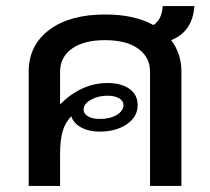

<svg xmlns="http://www.w3.org/2000/svg" viewBox="-20 -616 697 636"><path d="M547 -483Q581 -438 581 -378V0H477V-378Q477 -427 437.5 -455Q398 -483 328 -483Q258 -483 218.5 -455Q179 -427 179 -378V-270Q211 -303 251 -322Q291 -341 336 -341Q382 -341 409 -321.5Q436 -302 436 -268Q436 -229 400 -204.5Q364 -180 310 -180Q275 -180 249.5 -193.5Q224 -207 216 -231Q196 -210 187.5 -181Q179 -152 179 -106V0H75V-378Q75 -466 143 -517Q211 -568 328 -568Q426 -568 488 -533Q516 -550 519 -596H624Q618 -511 547 -483ZM257 -253Q257 -239 271.5 -230.5Q286 -222 310 -222Q345 -222 367 -235.5Q389 -249 389 -268Q389 -282 374.5 -290.5Q360 -299 336 -299Q305 -299 281 -285.5Q257 -272 257 -253Z"/></svg>

Font: KoHo SemiBold
Style: Regular
Weight: 600
Designer: Cadson Demak & Katatrad Team
Foundry: Cadson Demak Co.,Ltd.
Version: Version 1.000; ttfautohint (v1.6)